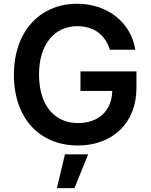

<svg xmlns="http://www.w3.org/2000/svg" viewBox="-20 -757 795 1012"><path d="M558.9 -495H693.2C670.8 -637.8 547.2 -737.2 386.4 -737.2C196 -737.2 53.3 -597.3 53.3 -362.9C53.3 -132.8 189.6 9.9 390.3 9.9C570.3 9.9 699.2 -105.8 699.2 -293.3V-380.7H404.1V-277.7H571.7C569.6 -174 500.4 -108.3 391 -108.3C269.2 -108.3 185.7 -199.6 185.7 -364.3C185.7 -528.1 270.6 -619 388.1 -619C475.9 -619 535.5 -572.1 558.9 -495ZM279.8 234.7H372.5L444.6 56.5H322.4Z"/></svg>

Font: Margiela Sans Semi Bold
Style: Regular
Weight: 600
Designer: Stefan Endress, Andreas Faust
Version: Version 1.100;FEAKit 1.0